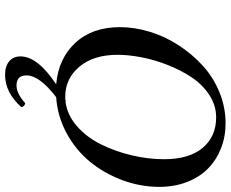

<svg xmlns="http://www.w3.org/2000/svg" viewBox="-96 -602 908 756"><g transform="rotate(90 358.0 -224.0)"><path d="M377.9 -29.8 378.9 -27.8Q431.2 -33.7 475.6 -72Q520 -110.4 548.1 -167Q576.2 -223.6 591.6 -288.6Q606.9 -353.5 606.9 -416Q606.9 -514.6 562.3 -567.9Q517.6 -621.1 441.9 -621.1Q395 -621.1 354 -594.2Q313 -567.4 284.7 -524.9Q256.3 -482.4 235.8 -430.2Q215.3 -377.9 205.6 -327.1Q195.8 -276.4 195.8 -232.9Q195.8 -138.2 242.7 -82.5Q289.6 -26.9 360.8 -26.9H373Q374 -27.3 375.5 -28.3Q377 -29.3 377.9 -29.8ZM401.9 146Q344.2 210 274.9 210Q240.7 210 221.4 193.8Q202.1 177.7 202.1 148.9Q202.1 82 312 8.8Q210.9 0 148.9 -66.4Q86.9 -132.8 86.9 -242.2Q86.9 -300.3 105.2 -360.1Q123.5 -419.9 158 -472.9Q192.4 -525.9 237.8 -567.6Q283.2 -609.4 342.5 -633.8Q401.9 -658.2 464.8 -658.2Q518.6 -658.2 564.7 -639.9Q610.8 -621.6 644.3 -588.4Q677.7 -555.2 696.8 -505.9Q715.8 -456.5 715.8 -397Q715.8 -322.3 689 -250.7Q662.1 -179.2 616.2 -123.5Q570.3 -67.9 503.9 -32Q437.5 3.9 362.8 8.8Q276.9 74.2 276.9 126Q276.9 165 316.9 165Q347.7 165 386.2 130.9Q398.9 132.3 401.9 146Z"/></g></svg>

Font: Common Serif Medium
Style: Italic
Weight: 500
Italic angle: -12°
Designer: Philipp H. Poll, Khaled Hosny
Foundry: Stefan Peev, Context Ltd.
Version: Version 1.026